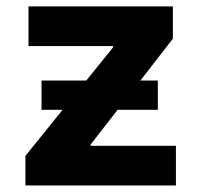

<svg xmlns="http://www.w3.org/2000/svg" viewBox="-20 -565 612 585"><path d="M57.5 0H516V-120.7H256V-124.6L338.4 -230.5H460.9V-319.6H407.7L506.7 -447.1V-545.5H66.8V-424.7H324.6V-420.8L242.9 -319.6H106.5V-230.5H170.8L57.5 -90.2Z"/></svg>

Font: Margiela Sans
Style: Bold
Weight: 700
Designer: Stefan Endress, Andreas Faust
Version: Version 1.100;FEAKit 1.0